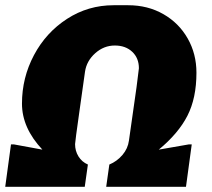

<svg xmlns="http://www.w3.org/2000/svg" viewBox="-24 -714 809 734"><path d="M727 -436Q727 -339 692.5 -271.5Q658 -204 583 -142L698 -162H709L687 0H382L394 -85Q423 -97 444 -121.5Q465 -146 469 -177L498 -381Q507 -450 507 -453Q507 -492 481.5 -516Q456 -540 415 -540Q373 -540 340 -510.5Q307 -481 301 -440L280 -291Q263 -171 263 -163Q263 -137 276 -116Q289 -95 312 -85L300 0H-4L18 -162H29L138 -142Q60 -225 60 -318Q60 -417 106 -503.5Q152 -590 232.5 -642Q313 -694 410 -694H466Q541 -694 600.5 -660Q660 -626 693.5 -567Q727 -508 727 -436Z"/></svg>

Font: Chivo Black Italic
Style: Regular
Weight: 900
Italic angle: -8.05°
Designer: Hector Gatti
Foundry: Omnibus-Type
Version: Version 1.007